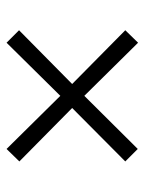

<svg xmlns="http://www.w3.org/2000/svg" viewBox="54 -550 451 600"><g transform="rotate(-90 280.0 -250.5)"><path d="M114 -456 280 -288 446 -456 485 -417 317 -251 485 -85 446 -45 280 -213 114 -46 75 -85 242 -251 75 -416Z"/></g></svg>

Font: Titillium Web Light
Style: Regular
Weight: 300
Version: Version 1.002;PS 57.000;hotconv 1.0.70;makeotf.lib2.5.55311